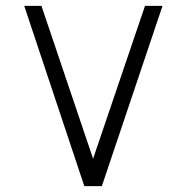

<svg xmlns="http://www.w3.org/2000/svg" viewBox="-20 -638 640 658"><path d="M269 0 63 -618H122L299 -94L477 -618H537L329 0Z"/></svg>

Font: Victor Mono Thin ExtraLight
Style: Regular
Weight: 250
Monospace: yes
Version: Version 1.561;gftools[0.9.30]